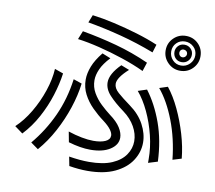

<svg xmlns="http://www.w3.org/2000/svg" viewBox="-89 -904 1178 1053"><g transform="rotate(10 500.0 -377.0)"><path d="M702 -656Q608 -692 514 -716.5Q420 -741 327 -757L344 -800Q400 -793 466 -778Q532 -763 597 -743.5Q662 -724 716 -701ZM965 -680Q965 -640 937 -611.5Q909 -583 868 -583Q828 -583 799.5 -611.5Q771 -640 771 -680Q771 -721 799.5 -749Q828 -777 868 -777Q909 -777 937 -749Q965 -721 965 -680ZM936 -680Q936 -708 916 -727Q896 -746 868 -746Q840 -746 821 -727Q802 -708 802 -680Q802 -652 821 -632Q840 -612 868 -612Q896 -612 916 -632Q936 -652 936 -680ZM917 -680Q917 -659 903 -645Q889 -631 868 -631Q847 -631 833.5 -645Q820 -659 820 -680Q820 -700 833.5 -714Q847 -728 868 -728Q889 -728 903 -714Q917 -700 917 -680ZM666 -546Q611 -572 543.5 -594.5Q476 -617 409 -633.5Q342 -650 287 -657L306 -704Q403 -687 497 -661.5Q591 -636 682 -595ZM890 -680Q890 -689 883.5 -695Q877 -701 868 -701Q859 -701 853 -695Q847 -689 847 -680Q847 -671 853 -664.5Q859 -658 868 -658Q877 -658 883.5 -664.5Q890 -671 890 -680ZM325 -149Q364 -136 400.5 -129Q437 -122 466 -122Q508 -122 533 -133.5Q558 -145 558 -167Q558 -181 544.5 -199.5Q531 -218 502 -240Q468 -265 437 -296Q406 -327 386.5 -364.5Q367 -402 367 -446Q367 -481 382.5 -520.5Q398 -560 433 -603L480 -584Q445 -547 430 -513.5Q415 -480 415 -451Q415 -413 433.5 -381Q452 -349 479 -323.5Q506 -298 531 -279Q572 -249 590.5 -219.5Q609 -190 609 -164Q609 -124 568 -97.5Q527 -71 458 -71Q431 -71 400.5 -76Q370 -81 336 -91ZM351 -14Q382 -9 409.5 -6.5Q437 -4 462 -4Q541 -4 590.5 -25.5Q640 -47 664 -82.5Q688 -118 688 -158Q688 -199 665.5 -239Q643 -279 601 -310Q549 -348 518.5 -381.5Q488 -415 488 -452Q488 -499 546 -557L592 -539Q533 -486 533 -452Q533 -427 559 -404Q585 -381 629 -349Q683 -310 710 -259.5Q737 -209 737 -159Q737 -106 706.5 -59Q676 -12 615 17Q554 46 462 46Q415 46 361 37ZM912 -95Q900 -211 862 -309.5Q824 -408 772 -470L818 -485Q854 -440 884 -376.5Q914 -313 934.5 -243.5Q955 -174 961 -110ZM31 -127Q74 -167 109 -226Q144 -285 166 -350.5Q188 -416 191 -474L239 -457Q231 -398 210.5 -333Q190 -268 156.5 -206Q123 -144 76 -94ZM783 -75Q783 -140 766.5 -207Q750 -274 722 -333.5Q694 -393 659 -434L708 -450Q761 -380 795.5 -284.5Q830 -189 835 -71L783 -55ZM133 -54Q200 -134 243.5 -229Q287 -324 302 -436L349 -420Q341 -354 317.5 -283Q294 -212 258 -145Q222 -78 175 -24Z"/></g></svg>

Font: Train One
Style: Regular
Weight: 400
Designer: Fontworks Inc.
Foundry: Fontworks Inc.
Version: Version 1.100